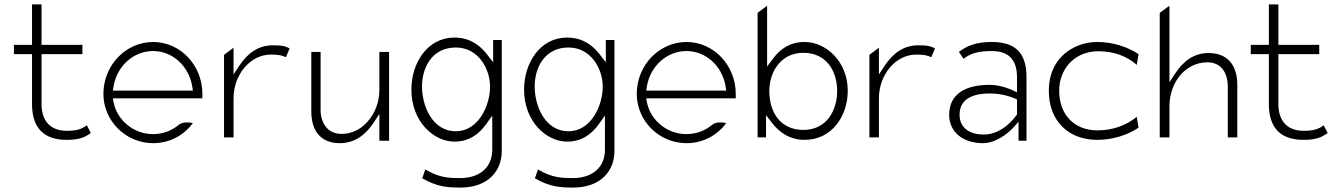

<svg xmlns="http://www.w3.org/2000/svg" viewBox="-20 -652 6076 869"><path d="M43 -407H125V-175C127 -72 179 -19 282 -19C341 -19 364 -31 391 -50L373 -85C353 -70 333 -60 282 -60C206 -60 168 -107 168 -181V-407H353V-449H168V-632H125V-449H43Z M448 -227C448 -104 550 -4 673 -4C747 -4 812 -39 853 -95C834 -99 806 -101 789 -87C758 -61 718 -45 673 -45C586 -45 511 -106 494 -189L491 -207H896V-227C896 -357 796 -462 673 -462C550 -462 448 -357 448 -227ZM491 -242 494 -262C510 -354 585 -421 673 -421C761 -421 835 -353 850 -261L853 -242Z M994 -30H1037V-206C1037 -266 1059 -314 1088 -348C1114 -378 1154 -405 1207 -405C1241 -405 1258 -401 1274 -393L1291 -433C1272 -442 1262 -447 1215 -447C1144 -447 1098 -406 1064 -356L1037 -315V-436L994 -404Z M1389 -148C1389 -59 1432 -4 1518 -4C1589 -4 1636 -45 1670 -95L1697 -136V-15H1741V-417H1697V-245C1697 -185 1674 -136 1645 -103C1619 -73 1579 -46 1526 -46C1461 -46 1431 -97 1431 -156V-417H1389Z M1842 -246C1842 -103 1942 -11 2037 -11C2104 -11 2149 -46 2181 -91L2208 -129V26C2208 107 2149 154 2063 154C2014 154 1969 153 1905 115L1891 155C1957 193 2005 197 2063 197C2193 197 2251 118 2251 32V-471H2212V-370L2185 -405C2152 -448 2105 -482 2037 -482C1914 -482 1842 -367 1842 -246ZM1890 -260C1890 -350 1938 -437 2043 -437C2146 -437 2198 -339 2198 -260C2198 -175 2146 -58 2043 -58C1934 -58 1890 -177 1890 -260Z M2352 -246C2352 -103 2452 -11 2547 -11C2614 -11 2659 -46 2691 -91L2718 -129V26C2718 107 2659 154 2573 154C2524 154 2479 153 2415 115L2401 155C2467 193 2515 197 2573 197C2703 197 2761 118 2761 32V-471H2722V-370L2695 -405C2662 -448 2615 -482 2547 -482C2424 -482 2352 -367 2352 -246ZM2400 -260C2400 -350 2448 -437 2553 -437C2656 -437 2708 -339 2708 -260C2708 -175 2656 -58 2553 -58C2444 -58 2400 -177 2400 -260Z M2862 -227C2862 -104 2964 -4 3087 -4C3161 -4 3226 -39 3267 -95C3248 -99 3220 -101 3203 -87C3172 -61 3132 -45 3087 -45C3000 -45 2925 -106 2908 -189L2905 -207H3310V-227C3310 -357 3210 -462 3087 -462C2964 -462 2862 -357 2862 -227ZM2905 -242 2908 -262C2924 -354 2999 -421 3087 -421C3175 -421 3249 -353 3264 -261L3267 -242Z M3409 -30H3447V-131L3474 -96C3507 -53 3554 -19 3622 -19C3745 -19 3817 -127 3817 -241C3817 -375 3717 -462 3622 -462C3555 -462 3511 -430 3479 -387L3452 -351V-626L3409 -594ZM3462 -241C3462 -325 3513 -413 3616 -413C3725 -413 3769 -324 3769 -241C3769 -151 3721 -64 3616 -64C3513 -64 3462 -142 3462 -241Z M3915 -30H3958V-206C3958 -266 3980 -314 4009 -348C4035 -378 4075 -405 4128 -405C4162 -405 4179 -401 4195 -393L4212 -433C4193 -442 4183 -447 4136 -447C4065 -447 4019 -406 3985 -356L3958 -315V-436L3915 -404Z M4276 -132C4276 -55 4338 -4 4429 -4C4502 -4 4564 -72 4564 -72L4590 -101V-15H4626V-302C4626 -414 4575 -462 4468 -462C4398 -462 4357 -445 4320 -417L4341 -386C4376 -413 4414 -421 4468 -421C4542 -421 4583 -385 4583 -302V-234L4562 -244C4562 -244 4512 -268 4459 -268C4353 -268 4276 -229 4276 -132ZM4323 -133C4323 -211 4395 -229 4459 -229C4527 -229 4571 -207 4583 -202V-134C4580 -130 4523 -43 4432 -43C4373 -43 4323 -70 4323 -133Z M4727 -241C4727 -208 4732 -178 4742 -151C4771 -74 4840 -19 4947 -19C5020 -19 5086 -43 5133 -74L5125 -123C5080 -87 5021 -62 4947 -62C4840 -62 4774 -135 4774 -241C4774 -266 4778 -290 4787 -312C4811 -373 4868 -420 4952 -420C5023 -420 5079 -397 5121 -362L5125 -358L5133 -407C5088 -437 5021 -462 4947 -462C4914 -462 4885 -456 4858 -445C4783 -414 4727 -347 4727 -241Z M5229 -30H5273V-171C5273 -230 5294 -279 5323 -313C5349 -343 5391 -370 5444 -370C5510 -370 5537 -319 5537 -260V-30H5580V-268C5580 -357 5536 -412 5450 -412C5379 -412 5334 -371 5300 -321L5273 -280V-626L5229 -594Z M5641 -407H5723V-175C5725 -72 5777 -19 5880 -19C5939 -19 5962 -31 5989 -50L5971 -85C5951 -70 5931 -60 5880 -60C5804 -60 5766 -107 5766 -181V-407H5951V-449H5766V-632H5723V-449H5641Z"/></svg>

Font: Charger Sport
Style: HL
Weight: 100
Designer: Jasper
Foundry: Cannot Into Space Fonts
Version: Version 1.1